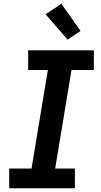

<svg xmlns="http://www.w3.org/2000/svg" viewBox="-20 -1003 540 1023"><path d="M29 0V-105H148L235 -630H130V-735H480V-630H361L274 -105H379V0ZM340 -792 223 -927 307 -983 409 -838Z"/></svg>

Font: Iosevka Term Curly XBd Obl
Style: Regular
Weight: 800
Italic angle: -9°
Designer: Belleve Invis
Foundry: Belleve Invis
Version: Version 32.3.0